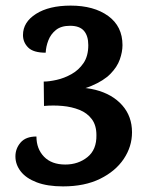

<svg xmlns="http://www.w3.org/2000/svg" viewBox="-20 -650 511 685"><path d="M232 -630Q315 -630 366 -593Q417 -556 417 -489Q417 -465 407.5 -438Q398 -411 374 -386.5Q350 -362 306 -343.5Q262 -325 193 -317L183 -330Q260 -345 320.5 -329.5Q381 -314 416 -274.5Q451 -235 451 -178Q451 -127 421.5 -83Q392 -39 337 -12Q282 15 205 15Q149 15 111 0.5Q73 -14 54 -38.5Q35 -63 35 -92Q35 -120 53.5 -141.5Q72 -163 110 -163Q110 -119 137 -91Q164 -63 213 -63Q259 -63 292 -89.5Q325 -116 324 -168Q324 -203 307.5 -225Q291 -247 263.5 -258Q236 -269 203 -272Q170 -275 137 -272L136 -359Q155 -359 182 -365Q209 -371 235 -385.5Q261 -400 278 -425Q295 -450 295 -489Q295 -522 279.5 -540Q264 -558 230 -558Q198 -558 179.5 -543Q161 -528 152.5 -506Q144 -484 143 -462Q99 -462 80.5 -480.5Q62 -499 62 -525Q62 -571 108.5 -600.5Q155 -630 232 -630Z"/></svg>

Font: Karma Variable Light
Style: Regular
Weight: 300
Designer: Joana Correia
Foundry: Indian Type Foundry
Version: Version 3.000